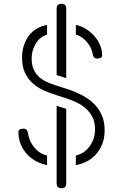

<svg xmlns="http://www.w3.org/2000/svg" viewBox="-20 -860 640 1000"><path d="M525 -182Q525 -139 511.5 -107Q498 -75 476.5 -52.5Q455 -30 428.5 -17.5Q402 -5 375 0V-50Q390 -53 407.5 -62.5Q425 -72 440 -89.5Q455 -107 465 -131.5Q475 -156 475 -187Q475 -223 462 -249Q449 -275 428 -294Q407 -313 380 -326Q353 -339 325 -348L275 -364Q240 -375 207.5 -389.5Q175 -404 150 -426.5Q125 -449 110 -481Q95 -513 95 -559Q95 -599 106.5 -629.5Q118 -660 136 -681Q154 -702 177.5 -714Q201 -726 225 -730V-680Q212 -676 197.5 -666.5Q183 -657 171.5 -641Q160 -625 152.5 -603.5Q145 -582 145 -554Q145 -520 156 -497Q167 -474 185 -458Q203 -442 226.5 -432Q250 -422 275 -414L325 -398Q364 -386 400 -368Q436 -350 464 -324.5Q492 -299 508.5 -264Q525 -229 525 -182ZM325 -293V95Q325 108 319 114Q313 120 300 120Q287 120 281 114Q275 108 275 95V-309ZM325 -453 275 -469V-815Q275 -828 281 -834Q287 -840 300 -840Q313 -840 319 -834Q325 -828 325 -815ZM225 -50V0Q199 -5 172.5 -18Q146 -31 124.5 -53Q103 -75 89.5 -105Q76 -135 76 -173Q76 -183 84 -186.5Q92 -190 101 -190Q114 -190 119 -183.5Q124 -177 127 -161Q131 -137 141.5 -117.5Q152 -98 165.5 -84Q179 -70 194.5 -61.5Q210 -53 225 -50ZM375 -730Q399 -726 423 -712Q447 -698 467 -677Q487 -656 499.5 -629Q512 -602 512 -570Q512 -562 503.5 -558.5Q495 -555 487 -555Q475 -555 469.5 -561.5Q464 -568 462 -582Q458 -602 448.5 -618.5Q439 -635 427 -647.5Q415 -660 401 -668.5Q387 -677 375 -680Z"/></svg>

Font: Maple Mono NL Thin
Style: Regular
Weight: 250
Monospace: yes
Designer: subframe7536
Version: Version 7.000